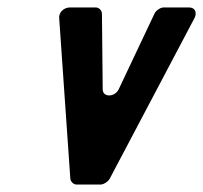

<svg xmlns="http://www.w3.org/2000/svg" viewBox="-20 -496 546 516"><path d="M186 0H250C258 0 270 -7 275 -16L503 -448C510 -463 504 -476 488 -476H420C411 -476 399 -468 395 -459L299 -256C288 -234 256 -234 256 -256L254 -459C254 -468 246 -476 237 -476H168C152 -476 138 -463 139 -448L169 -16C170 -7 178 0 186 0Z"/></svg>

Font: DIN Rundschrift
Style: MittelKursiv
Weight: 400
Version: Version 1.027